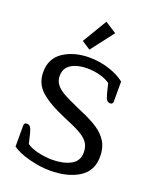

<svg xmlns="http://www.w3.org/2000/svg" viewBox="-171 -1044 939 1155"><g transform="rotate(20 298.0 -466.0)"><path d="M212 -788 306 -945 379 -898 267 -752ZM49 -52V-188Q49 -205 67 -205Q81 -205 89 -194.5Q97 -184 104 -156L119 -94Q145 -75 191 -64Q237 -53 282 -53Q352 -53 399.5 -78Q447 -103 447 -159Q447 -196 429.5 -221Q412 -246 374.5 -267Q337 -288 264 -318Q161 -361 106.5 -408.5Q52 -456 52 -531Q52 -619 120 -663.5Q188 -708 286 -708Q349 -708 410.5 -688.5Q472 -669 512 -637V-508Q512 -501 507.5 -496Q503 -491 495 -491Q481 -491 472.5 -501.5Q464 -512 457 -541L442 -602Q415 -621 376.5 -631.5Q338 -642 293 -642Q232 -642 192.5 -617.5Q153 -593 153 -543Q153 -510 172.5 -486.5Q192 -463 226 -444.5Q260 -426 328 -396L349 -387Q417 -358 459 -330Q501 -302 524.5 -263.5Q548 -225 548 -169Q548 -77 476 -32Q404 13 291 13Q231 13 160.5 -5Q90 -23 49 -52Z"/></g></svg>

Font: Maitree Medium
Style: Regular
Weight: 500
Designer: CadsonDemak Team
Foundry: CadsonDemak
Version: Version 1.000